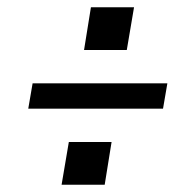

<svg xmlns="http://www.w3.org/2000/svg" viewBox="-20 -605 540 530"><path d="M212 -467 231 -585H350L330 -467ZM58 -305 70 -375H442L430 -305ZM150 -95 170 -213H288L269 -95Z"/></svg>

Font: Iosevka SS04 Oblique
Style: Regular
Weight: 400
Italic angle: -9°
Monospace: yes
Designer: Belleve Invis
Foundry: Belleve Invis
Version: Version 19.0.0; ttfautohint (v1.8.4)